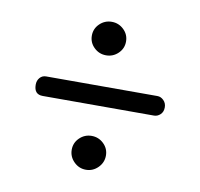

<svg xmlns="http://www.w3.org/2000/svg" viewBox="-57 -511 564 542"><g transform="rotate(10 225.5 -240.0)"><path d="M41 -240Q41 -252 48 -260Q55 -268 66 -268H385Q395 -268 403 -260Q411 -252 411 -240Q411 -227 403 -219.5Q395 -212 385 -212H66Q41 -212 41 -240ZM222 -125Q242 -125 256.5 -111Q271 -97 271 -77Q271 -57 256.5 -42.5Q242 -28 222 -28Q202 -28 187.5 -42.5Q173 -57 173 -77Q173 -97 187.5 -111Q202 -125 222 -125ZM222 -452Q242 -452 256.5 -438Q271 -424 271 -404Q271 -384 256.5 -370Q242 -356 222 -356Q202 -356 187.5 -370Q173 -384 173 -404Q173 -424 187.5 -438Q202 -452 222 -452Z"/></g></svg>

Font: AkaAcidDosis
Style: Regular
Weight: 400
Designer: Edgar Tolentino, Pablo Impallari, Igino Marini, Aka-Acid
Foundry: Edgar Tolentino, Pablo Impallari, Igino Marini, Cyberella
Version: Version 1.007